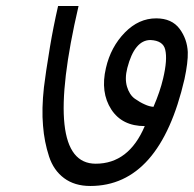

<svg xmlns="http://www.w3.org/2000/svg" viewBox="-20 -624 644 638"><path d="M522 -363Q537 -426 529 -459Q522 -489 480 -491Q427 -491 403 -398Q394 -363 402 -336Q410 -309 428 -296Q445 -284 461 -277Q476 -270 490 -269Q512 -320 522 -363ZM499 -563Q551 -563 577 -528Q602 -494 604 -451Q605 -417 593 -361Q511 -6 280 -6Q228 -6 193 -32Q158 -58 143 -104Q127 -153 123 -206Q118 -262 126 -334Q131 -377 146 -468Q157 -534 173 -604H241Q119 -80 298 -80Q408 -80 461 -205Q386 -205 350 -260Q313 -317 332 -398Q348 -468 395 -516Q441 -563 499 -563Z"/></svg>

Font: Miedinger
Style: Italic
Weight: 400
Italic angle: -13°
Version: Version 001.000